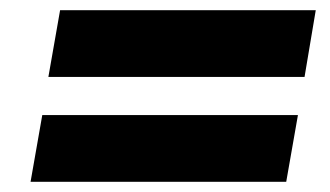

<svg xmlns="http://www.w3.org/2000/svg" viewBox="-20 -441 647 377"><path d="M75 -290H578L600 -421H98ZM40 -84H542L565 -215H63Z"/></svg>

Font: Jost*
Style: Bold Italic
Weight: 700
Italic angle: -10°
Version: Version 3.7